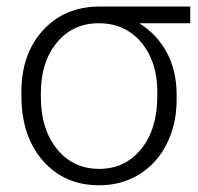

<svg xmlns="http://www.w3.org/2000/svg" viewBox="-20 -548 596 578"><path d="M552.7 -478H399.4Q452.6 -444.8 482.2 -389.9Q511.7 -335 511.7 -263.2V-247.1Q511.7 -174.8 482.4 -115.7Q453.1 -56.6 399.7 -23.4Q346.2 9.8 278.8 9.8Q173.8 9.8 109.1 -64.2Q44.4 -138.2 44.4 -260.3V-272Q44.4 -385.7 109.6 -457Q174.8 -528.3 279.8 -528.3H552.7ZM103 -255.9Q103 -159.7 151.4 -99.6Q199.7 -39.6 278.8 -39.6Q356.4 -39.6 405 -99.4Q453.6 -159.2 453.6 -260.7V-272Q453.6 -362.3 405.3 -420.2Q356.9 -478 277.3 -478Q199.2 -478 151.1 -419.7Q103 -361.3 103 -268.1Z"/></svg>

Font: SteelSelectRoboto
Style: Regular
Weight: 300
Designer: Google
Version: Version 2.137; 2017